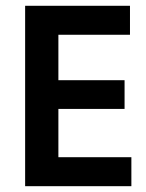

<svg xmlns="http://www.w3.org/2000/svg" viewBox="-20 -640 502 660"><path d="M431.6 0V-99.6H180.7V-265.6H408.2V-364.3H180.7V-520.5H426.8V-620.1H66.4V0Z"/></svg>

Font: Gemunu Libre
Style: Bold
Weight: 700
Designer: Pushpananda Ekanayake, Sol Matas, Kosala Senevirathne
Foundry: Mooniak
Version: Version 1.001